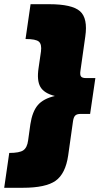

<svg xmlns="http://www.w3.org/2000/svg" viewBox="-36 -764 472 910"><path d="M-16.1 126 7.8 -39.1Q56.6 -39.1 74.7 -51.8Q92.8 -64.5 97.2 -98.1L107.9 -174.8Q117.2 -235.4 143.3 -265.9Q169.4 -296.4 224.1 -309.1Q172.9 -321.8 155.3 -352.3Q137.7 -382.8 147 -442.9L158.2 -520Q162.6 -554.2 148.2 -566.7Q133.8 -579.1 85 -579.1L108.9 -744.1H196.8Q305.7 -744.1 343.3 -710.7Q380.9 -677.2 368.2 -590.8L345.2 -428.2Q342.3 -408.7 348.1 -401.4Q354 -394 371.1 -394H416L391.1 -224.1H346.2Q329.1 -224.1 321 -216.8Q313 -209.5 310.1 -189.9L287.1 -26.9Q274.4 59.6 227.5 92.8Q180.7 126 71.8 126Z"/></svg>

Font: Trueno Black
Style: Italic
Weight: 900
Designer: Julieta Ulanovsky
Foundry: Julieta Ulanovsky
Version: Version 3.001b | FøM Fix